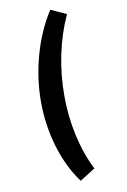

<svg xmlns="http://www.w3.org/2000/svg" viewBox="-170 -783 672 1015"><g transform="rotate(-20 165.5 -275.5)"><path d="M98 177 188 140C150 14 145 -133 170 -274C195 -419 251 -560 331 -676L256 -728C148 -612 71 -447 43 -286C15 -127 32 46 98 177Z"/></g></svg>

Font: Fixel Text 20240404 SemiBold
Style: Italic
Weight: 600
Width: 4
Italic angle: -10°
Designer: AlfaBravo + MacPaw
Foundry: Kyrylo Tkachov, Marchela Mozhyna, Serhii Makarenko, Maria Weinstein, Zakhar Kryvoshyya
Version: Version 1.211;Glyphs 3.2 (3225)